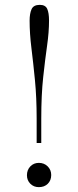

<svg xmlns="http://www.w3.org/2000/svg" viewBox="-20 -764 323 791"><path d="M131 -175V-276Q131 -362 124 -433.5Q117 -505 109.5 -565.5Q102 -626 102 -679Q102 -708 110 -726Q118 -744 144 -744Q167 -744 174.5 -727.5Q182 -711 182 -679Q182 -632 174 -576Q166 -520 158 -446.5Q150 -373 150 -275V-175ZM140 7Q119 7 105 -7Q91 -21 91 -42Q91 -64 105 -78.5Q119 -93 140 -93Q162 -93 176.5 -78.5Q191 -64 191 -43Q191 -21 177 -7Q163 7 140 7Z"/></svg>

Font: Literata 72pt ExtraLight
Style: Regular
Weight: 200
Designer: Latin by Veronika Burian and Jose Scaglione. Greek by Irene Vlachou. Cyrillic by Vera Evstafieva.
Foundry: TypeTogether
Version: Version 3.002